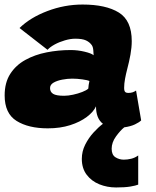

<svg xmlns="http://www.w3.org/2000/svg" viewBox="-20 -558 688 846"><path d="M190.5 7.5Q105.5 7.5 53 -25.2Q0.5 -58 0.5 -137.5Q0.5 -194 25.2 -232.5Q50 -271 91.8 -294Q133.5 -317 185.2 -327.2Q237 -337.5 291.5 -337.5Q322.5 -337.5 352.8 -330.2Q383 -323 392.5 -314.5Q392.5 -320 391.2 -335.5Q390 -351 384.5 -359Q375 -372.5 358.8 -380Q342.5 -387.5 312 -387.5Q290.5 -387.5 265.8 -380.2Q241 -373 220.5 -361.8Q200 -350.5 189.5 -338.5L66 -434.5Q113 -480.5 188.5 -509.2Q264 -538 344 -538Q446.5 -538 503.5 -502.8Q560.5 -467.5 560.5 -377Q560.5 -349 554.8 -317.2Q549 -285.5 541 -255.5Q535 -232.5 531 -211Q527 -189.5 527 -171Q527 -157.5 531.5 -153Q536 -148.5 544.5 -148.5Q556 -148.5 564.2 -151.2Q572.5 -154 579.5 -159L602 -27.5Q593.5 -19 574.8 -10Q556 -1 527.5 3Q510.5 16.5 491.2 43Q472 69.5 472 97.5Q472 124.5 488.8 135Q505.5 145.5 525.5 145.5Q541.5 145.5 558 141.5Q574.5 137.5 589 127V255.5Q578 260 554.2 264Q530.5 268 491.5 268Q452 268 417.5 254Q383 240 361.8 211.8Q340.5 183.5 340.5 142Q340.5 109 355.5 79.2Q370.5 49.5 392.2 25.8Q414 2 433.5 -12.5Q403 -36 403 -89.5Q392 -65 362.5 -42.8Q333 -20.5 289.2 -6.5Q245.5 7.5 190.5 7.5ZM262.5 -136Q280.5 -136 302.2 -140.8Q324 -145.5 342.5 -152.8Q361 -160 369 -167.5Q369 -173 370.8 -184.2Q372.5 -195.5 374 -201Q366 -205 343 -208.2Q320 -211.5 298 -211.5Q277.5 -211.5 254.8 -207.2Q232 -203 216.2 -194Q200.5 -185 200.5 -170Q200.5 -153 214 -144.5Q227.5 -136 262.5 -136Z"/></svg>

Font: Grandstander Black
Style: Italic
Weight: 900
Italic angle: -15°
Designer: Tyler Finck
Foundry: Etcetera Type Co
Version: Version 1.200; ttfautohint (v1.8.3)